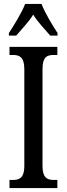

<svg xmlns="http://www.w3.org/2000/svg" viewBox="-20 -951 337 971"><path d="M25 -784V-771H62C90 -804 124 -838 148 -877C172 -838 206 -804 234 -771H271V-784C246 -822 207 -886 190 -931H107C90 -886 50 -822 25 -784ZM28 0H270V-41H251C218 -41 195 -53 195 -111V-602C195 -662 217 -673 251 -673H270V-714H28V-673H47C78 -673 103 -662 103 -602V-110C103 -52 78 -41 47 -41H28Z"/></svg>

Font: Noto Serif Armenian ExtraCondensed
Style: Regular
Weight: 400
Width: 2
Designer: Monotype Design Team
Foundry: Monotype Imaging Inc.
Version: Version 2.008